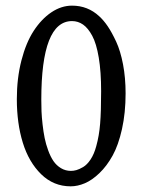

<svg xmlns="http://www.w3.org/2000/svg" viewBox="-20 -637 505 674"><path d="M232.9 -563Q125 -563 125 -287.1Q125 -266.1 125.7 -246.3Q126.5 -226.6 129.4 -200.7Q132.3 -174.8 136.7 -152.8Q141.1 -130.9 149.2 -108.9Q157.2 -86.9 167.7 -71.5Q178.2 -56.2 194.1 -46.6Q210 -37.1 229 -37.1Q238.3 -37.1 248 -39.8Q257.8 -42.5 271.7 -50.5Q285.6 -58.6 298.1 -77.4Q310.5 -96.2 317.9 -124Q328.1 -160.6 331.5 -202.9Q335 -245.1 335 -316.9Q335 -385.3 326.7 -434.8Q318.4 -484.4 303.7 -511.5Q289.1 -538.6 271.5 -550.8Q253.9 -563 232.9 -563ZM228 17.1Q168 17.1 124.5 -25.4Q81.1 -67.9 60.1 -136Q39.1 -204.1 39.1 -289.1Q39.1 -362.3 55.2 -424.8Q71.3 -487.3 98.4 -528.8Q125.5 -570.3 160.4 -593.8Q195.3 -617.2 232.9 -617.2Q288.1 -617.2 328.1 -580.1Q343.8 -565.9 358.2 -544.7Q372.6 -523.4 387.7 -491Q402.8 -458.5 411.9 -411.1Q420.9 -363.8 420.9 -309.1Q420.9 -240.7 408.2 -183.8Q395.5 -127 375.2 -90.6Q355 -54.2 329.1 -29.3Q303.2 -4.4 277.8 6.3Q252.4 17.1 228 17.1Z"/></svg>

Font: Linear Smooth Low Contrast
Style: Regular
Weight: 500
Designer: Philipp H. Poll, Flanker
Foundry: Philipp H. Poll, reworked by Flanker
Version: Version 1.010 | FøM Fix